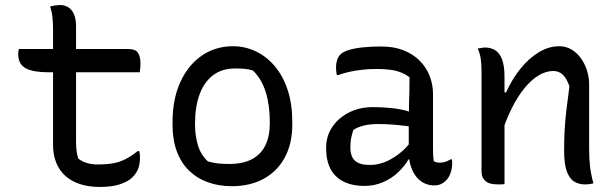

<svg xmlns="http://www.w3.org/2000/svg" viewBox="-20 -726 2440 760"><path d="M55 -532H489Q515 -532 525.5 -518Q536 -504 536 -473Q536 -467 535.5 -461Q535 -455 534.5 -450Q534 -445 533 -440H174Q140 -440 116 -444.5Q92 -449 78 -458Q64 -467 58 -481Q52 -495 52 -513Q52 -517 52.5 -520.5Q53 -524 53.5 -527Q54 -530 55 -532ZM531 -128Q533 -122 533.5 -115Q534 -108 534 -103Q534 -78 527.5 -59.5Q521 -41 504 -24Q496 -16 483.5 -9Q471 -2 454.5 3.5Q438 9 418 11.5Q398 14 375 14Q332 14 297.5 3Q263 -8 239 -29.5Q215 -51 202.5 -82Q190 -113 190 -152Q190 -209 190 -266.5Q190 -324 190 -380.5Q190 -437 190 -494.5Q190 -552 190 -609Q190 -636 187.5 -659Q185 -682 178 -700Q189 -703 199 -704.5Q209 -706 219 -706Q236 -706 250 -697.5Q264 -689 272.5 -670.5Q281 -652 281 -622Q281 -565 281 -508.5Q281 -452 281 -395Q281 -338 281 -281.5Q281 -225 281 -168Q281 -146 283 -129.5Q285 -113 290 -98Q306 -86 325 -80.5Q344 -75 367 -75Q401 -75 427 -79.5Q453 -84 476.5 -96Q500 -108 525 -128Z M902 -543Q950 -543 993 -522.5Q1036 -502 1068.5 -463Q1101 -424 1119 -369Q1137 -314 1137 -243V-233Q1137 -158 1107.5 -103Q1078 -48 1024 -18.5Q970 11 898 11Q846 11 803 -4.5Q760 -20 728.5 -50.5Q697 -81 680 -126.5Q663 -172 663 -232V-242Q663 -334 694 -401.5Q725 -469 779 -506Q833 -543 902 -543ZM911 -455Q858 -455 822.5 -427.5Q787 -400 769.5 -351Q752 -302 752 -237V-231Q752 -191 763 -152.5Q774 -114 803 -87Q824 -81 843.5 -79Q863 -77 887 -77Q942 -77 977.5 -96Q1013 -115 1030.5 -151Q1048 -187 1048 -237V-243Q1048 -309 1032 -361Q1016 -413 981 -447Q966 -452 949 -453.5Q932 -455 911 -455Z M1694 -353Q1694 -326 1694 -299.5Q1694 -273 1694 -246Q1694 -219 1694 -192.5Q1694 -166 1694 -139Q1694 -124 1694.5 -112.5Q1695 -101 1697 -88Q1702 -85 1708 -83.5Q1714 -82 1720 -82Q1732 -82 1743 -85.5Q1754 -89 1763 -95H1769Q1769 -91 1769.5 -88Q1770 -85 1770 -80Q1770 -60 1763.5 -41.5Q1757 -23 1746 -12Q1736 -2 1724.5 3Q1713 8 1700 8Q1676 8 1657 -2Q1638 -12 1625 -30Q1612 -48 1605 -72Q1598 -96 1598 -122Q1598 -153 1598 -186Q1598 -219 1598 -243Q1598 -282 1599 -312Q1600 -342 1600.5 -368Q1601 -394 1601 -420Q1586 -432 1566.5 -439.5Q1547 -447 1523.5 -450Q1500 -453 1470 -453Q1441 -453 1414.5 -450Q1388 -447 1364.5 -442Q1341 -437 1319 -429H1313Q1312 -435 1311 -443Q1310 -451 1310 -458Q1310 -474 1314 -487.5Q1318 -501 1328 -511Q1338 -521 1360.5 -528Q1383 -535 1416 -538.5Q1449 -542 1489 -542Q1539 -542 1577 -527Q1615 -512 1641 -486Q1667 -460 1680.5 -426Q1694 -392 1694 -353ZM1367 -142Q1367 -106 1385.5 -89.5Q1404 -73 1445 -73Q1472 -73 1500.5 -83.5Q1529 -94 1558 -116Q1587 -138 1614 -174L1618 -95H1597Q1582 -69 1556.5 -44.5Q1531 -20 1496.5 -5Q1462 10 1422 10Q1375 10 1340.5 -7Q1306 -24 1288.5 -57Q1271 -90 1271 -138V-144Q1271 -176 1284.5 -204.5Q1298 -233 1323 -255Q1348 -277 1381.5 -289.5Q1415 -302 1456 -302Q1496 -302 1531.5 -298Q1567 -294 1592.5 -286.5Q1618 -279 1628 -272Q1634 -267 1637 -259.5Q1640 -252 1641.5 -242Q1643 -232 1643 -217Q1615 -224 1587 -227.5Q1559 -231 1531.5 -233Q1504 -235 1477 -235Q1444 -235 1420 -229Q1396 -223 1379 -212Q1374 -198 1370.5 -182Q1367 -166 1367 -145Z M2329 0Q2320 2 2312.5 3Q2305 4 2296 4Q2271 4 2252.5 -7.5Q2234 -19 2223.5 -48Q2213 -77 2213 -129Q2213 -172 2215 -210.5Q2217 -249 2222 -290.5Q2227 -332 2234 -384Q2224 -414 2208.5 -429.5Q2193 -445 2170 -445Q2141 -445 2112 -427.5Q2083 -410 2056 -377Q2029 -344 2005.5 -297Q1982 -250 1963 -190L1961 -360H1983Q2007 -413 2040 -454Q2073 -495 2112.5 -519Q2152 -543 2194 -543Q2220 -543 2241.5 -530.5Q2263 -518 2279 -496Q2295 -474 2303.5 -447Q2312 -420 2312 -392Q2312 -350 2312 -308Q2312 -266 2312 -223.5Q2312 -181 2312 -139Q2312 -98 2315.5 -67.5Q2319 -37 2329 0ZM1977 3Q1973 3 1969 3.5Q1965 4 1961.5 4Q1958 4 1953 4Q1936 4 1923 1Q1910 -2 1902 -9Q1894 -16 1890 -25.5Q1886 -35 1886 -48Q1886 -99 1886 -149Q1886 -199 1886 -248Q1886 -297 1886 -345Q1886 -393 1886 -442Q1886 -472 1883 -493Q1880 -514 1871 -534Q1876 -535 1880.5 -535.5Q1885 -536 1890 -537Q1895 -538 1899 -538Q1923 -538 1940.5 -527Q1958 -516 1967.5 -490.5Q1977 -465 1977 -422Q1977 -350 1977 -277.5Q1977 -205 1977 -134.5Q1977 -64 1977 3Z"/></svg>

Font: Recursive Monospace Casual
Style: Regular
Weight: 400
Version: Version 1.047